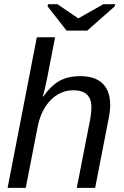

<svg xmlns="http://www.w3.org/2000/svg" viewBox="-20 -904 596 924"><path d="M187 -438Q227.5 -494.1 268.3 -515.9Q309.1 -537.6 365.2 -537.6Q437.5 -537.6 473.9 -502Q510.3 -466.3 510.3 -398.9Q510.3 -383.3 507.8 -363.3Q505.4 -343.3 500 -318.8L438 0H349.6L411.1 -314.9Q419.9 -358.4 419.9 -388.2Q419.9 -469.7 332.5 -469.7Q291.5 -469.7 256.6 -448.5Q221.7 -427.2 197 -388.4Q172.4 -349.6 161.6 -295.9L104 0H16.6L157.2 -724.6H245.1L208.5 -536.1Q204.1 -511.7 198.2 -487.1Q192.4 -462.4 185.5 -438ZM532.2 -873.5 399.9 -756.8H300.3L209 -873.5L210.9 -883.8H256.3L356.4 -815.9H357.4L477.5 -883.8H534.2Z"/></svg>

Font: Arimo
Style: Italic
Weight: 400
Italic angle: -12°
Designer: Steve Matteson
Foundry: Monotype Imaging Inc.
Version: Version 1.33